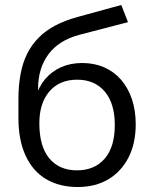

<svg xmlns="http://www.w3.org/2000/svg" viewBox="-20 -742 619 771"><path d="M292 9Q219 9 165.5 -22.5Q112 -54 83 -116.5Q54 -179 54 -268V-344Q54 -398 62.5 -444Q71 -490 89 -526Q107 -562 135 -590.5Q163 -619 202 -639.5Q241 -660 292 -674L467 -722L494 -653L298 -602Q216 -580 174.5 -524Q133 -468 133 -387V-350H123Q135 -393 161 -424Q187 -455 225 -472Q263 -489 310 -489Q358 -489 397.5 -472Q437 -455 465.5 -422.5Q494 -390 509.5 -344.5Q525 -299 525 -243Q525 -166 496 -109.5Q467 -53 415 -22Q363 9 292 9ZM289 -58Q360 -58 400.5 -105Q441 -152 441 -240Q441 -327 400.5 -374.5Q360 -422 290 -422Q219 -422 178.5 -375Q138 -328 138 -247Q138 -154 178 -106Q218 -58 289 -58Z"/></svg>

Font: Nunito Sans 11pt
Style: Regular
Weight: 400
Version: Version 3.101;gftools[0.9.27]